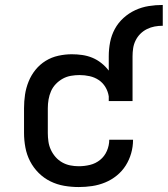

<svg xmlns="http://www.w3.org/2000/svg" viewBox="-20 -747 677 775"><path d="M298 8Q268 8 239 3Q210 -2 183.5 -15Q157 -28 136 -49Q115 -70 101.5 -96Q88 -122 82.5 -151.5Q77 -181 77 -210V-310Q77 -338 81 -365Q85 -392 95.5 -418Q106 -444 123.5 -465.5Q141 -487 164.5 -501.5Q188 -516 215.5 -522Q243 -528 270 -528Q291 -528 312 -525Q333 -522 352.5 -514Q372 -506 389 -492.5Q406 -479 419 -462V-520Q419 -549 424.5 -577Q430 -605 443.5 -630Q457 -655 478.5 -674.5Q500 -694 526 -706Q552 -718 580 -722.5Q608 -727 637 -727V-643Q620 -643 604 -640Q588 -637 573 -629.5Q558 -622 546.5 -610.5Q535 -599 527.5 -584Q520 -569 517.5 -552.5Q515 -536 515 -520V-339H419V-358Q416 -378 405.5 -395.5Q395 -413 378.5 -424Q362 -435 342 -439.5Q322 -444 301 -444Q284 -444 266.5 -441Q249 -438 233.5 -429.5Q218 -421 205.5 -408Q193 -395 186 -379Q179 -363 176 -345.5Q173 -328 173 -310V-210Q173 -193 175.5 -175.5Q178 -158 185.5 -142Q193 -126 204.5 -113Q216 -100 231 -91.5Q246 -83 263 -79.5Q280 -76 298 -76Q321 -76 343.5 -81.5Q366 -87 384 -101.5Q402 -116 411.5 -138Q421 -160 421 -183Q421 -183 421 -183Q421 -183 421 -183H517Q517 -183 517 -183Q517 -183 517 -182Q517 -155 509.5 -128.5Q502 -102 487.5 -79Q473 -56 451.5 -38.5Q430 -21 404.5 -10.5Q379 0 352 4Q325 8 298 8Z"/></svg>

Font: Iosevka Custom Medium Extended
Style: Regular
Weight: 500
Width: 7
Monospace: yes
Designer: Belleve Invis
Foundry: Belleve Invis
Version: Version 11.2.4; ttfautohint (v1.8.4)